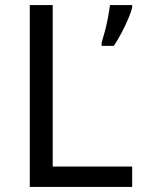

<svg xmlns="http://www.w3.org/2000/svg" viewBox="-20 -734 564 754"><path d="M97 0V-714H187V-80H499V0ZM499 -714V-705Q495 -687 483.5 -660Q472 -633 457 -604.5Q442 -576 427 -554H379V-566Q385 -585 392 -611.5Q399 -638 404 -665Q409 -692 412 -714Z"/></svg>

Font: Noto Sans
Style: Regular
Weight: 400
Designer: Monotype Design Team
Foundry: Monotype Imaging Inc.
Version: Version 1.902